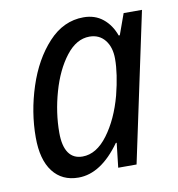

<svg xmlns="http://www.w3.org/2000/svg" viewBox="-68 -608 631 680"><g transform="rotate(-10 248.0 -268.0)"><path d="M36 -156Q36 -247 65.5 -337.5Q95 -428 149.5 -487Q204 -546 276 -546Q317 -546 345.5 -523Q374 -500 388 -461H392L419 -536H485L371 0H305L315 -88H312Q242 10 161 10Q102 10 69 -33Q36 -76 36 -156ZM342 -253Q361 -328 361 -382Q361 -424 340.5 -449.5Q320 -475 285 -475Q238 -475 200.5 -426.5Q163 -378 142 -304Q121 -230 121 -158Q121 -110 138 -85.5Q155 -61 188 -61Q238 -61 279 -116Q320 -171 342 -253Z"/></g></svg>

Font: Noto Sans UI Narrow
Style: Italic
Weight: 400
Width: 4
Italic angle: -12°
Designer: Monotype Design Team
Foundry: Monotype Imaging Inc.
Version: Version 1.001